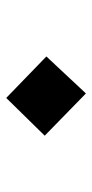

<svg xmlns="http://www.w3.org/2000/svg" viewBox="143 -554 300 626"><g transform="rotate(90 293.0 -241.0)"><path d="M299.3 -111.3 164.1 -242.2 284.7 -371.1 422.4 -236.8Z"/></g></svg>

Font: Cascadia Code NF
Style: Bold
Weight: 700
Monospace: yes
Designer: Aaron Bell
Foundry: Saja Typeworks
Version: Version 2404.023; ttfautohint (v1.8.4)